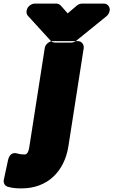

<svg xmlns="http://www.w3.org/2000/svg" viewBox="-130 -794 628 1064"><path d="M4 62C-11 62 -23 60 -33 57C-73 45 -82 81 -85 91L-109 203C-112 219 -104 236 -87 241C-62 248 -40 250 -10 250C133 250 227 156 249 17L334 -528C336 -544 325 -566 302 -566H161C145 -566 122 -551 118 -528L33 17C27 58 16 62 4 62ZM245 -720 297 -764C305 -771 317 -774 325 -774H446C469 -774 480 -753 478 -737L477 -732C475 -721 468 -710 460 -704L291 -567C283 -561 273 -558 264 -558H175C165 -558 155 -563 151 -568L25 -706C18 -713 16 -724 17 -733L18 -737C22 -760 46 -774 62 -774H182C192 -774 201 -769 206 -764Z"/></svg>

Font: Asimov Print
Style: EIt
Weight: 500
Designer: Google
Version: Version 2.000980; 2014